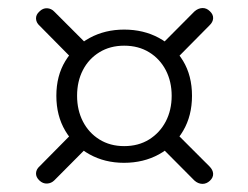

<svg xmlns="http://www.w3.org/2000/svg" viewBox="-20 -570 616 477"><path d="M78.5 -157Q70 -149.5 69.5 -139.8Q69 -130 78 -121.5Q86.5 -113.5 97 -114Q107.5 -114.5 115 -122L204.5 -212L166.5 -246ZM78 -541.5Q69 -533.5 69.5 -523.5Q70 -513.5 78.5 -506L166.5 -417L203 -453L115 -541Q107.5 -549 97 -549.5Q86.5 -550 78 -541.5ZM501.5 -542Q493 -550.5 482.5 -550Q472 -549.5 463 -541.5L374 -452L411.5 -417L500.5 -507Q509 -515 509.5 -524.5Q510 -534 501.5 -542ZM501.5 -121Q510 -129 509.5 -138.5Q509 -148 500.5 -156.5L412 -245L375 -210L463 -121.5Q472 -113.5 482.5 -113.2Q493 -113 501.5 -121ZM288 -165.5Q336.5 -165.5 374.8 -186.5Q413 -207.5 435 -245Q457 -282.5 457 -332Q457 -382 434.8 -418.8Q412.5 -455.5 374.5 -476Q336.5 -496.5 288.5 -496.5Q241 -496.5 202.8 -475.8Q164.5 -455 142.2 -418.2Q120 -381.5 120 -332Q120 -282.5 142.2 -245Q164.5 -207.5 202.5 -186.5Q240.5 -165.5 288 -165.5ZM288.5 -207Q253.5 -207 227 -223.5Q200.5 -240 186 -268.2Q171.5 -296.5 171.5 -332Q171.5 -368 186 -396Q200.5 -424 227 -440.2Q253.5 -456.5 288.5 -456.5Q324 -456.5 350.5 -440.2Q377 -424 391.8 -395.8Q406.5 -367.5 406.5 -332Q406.5 -296.5 391.8 -268.2Q377 -240 350.5 -223.5Q324 -207 288.5 -207Z"/></svg>

Font: Fraunces 11pt
Style: Regular
Weight: 400
Version: Version 1.000;[b76b70a41]